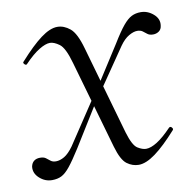

<svg xmlns="http://www.w3.org/2000/svg" viewBox="-55 -451 529 517"><g transform="rotate(-10 209.5 -193.0)"><path d="M285 9Q268 9 253 -2Q238 -13 227 -51L158 -292Q146 -335 131.5 -345.5Q117 -356 106 -356Q94 -356 76 -345Q58 -334 36 -311Q33 -307 28.5 -311.5Q24 -316 28 -319Q62 -357 87.5 -376Q113 -395 133 -395Q151 -395 167.5 -381.5Q184 -368 196 -325L265 -83Q276 -46 289 -38Q302 -30 312 -30Q325 -30 342.5 -41Q360 -52 382 -75Q386 -79 390 -74.5Q394 -70 391 -67Q357 -29 331 -10Q305 9 285 9ZM48 9Q29 9 14 -4.5Q-1 -18 1 -36Q3 -46 9.5 -51Q16 -56 26 -56Q36 -56 41.5 -52Q47 -48 52.5 -43.5Q58 -39 67 -39Q78 -39 90 -46Q102 -53 115 -71L196 -193L204 -184L129 -63Q110 -33 97.5 -17.5Q85 -2 74 3.5Q63 9 48 9ZM208 -188 201 -198 281 -323Q300 -354 312.5 -369Q325 -384 336 -389.5Q347 -395 361 -395Q380 -395 395.5 -381.5Q411 -368 408 -350Q407 -340 400 -335Q393 -330 384 -330Q374 -330 368.5 -334.5Q363 -339 357.5 -343Q352 -347 343 -347Q333 -347 320 -339.5Q307 -332 295 -315Z"/></g></svg>

Font: Cormorant Garamond Light
Style: Italic
Weight: 300
Italic angle: -10°
Designer: Christian Thalmann (Catharsis Fonts)
Foundry: Catharsis Fonts
Version: Version 4.001